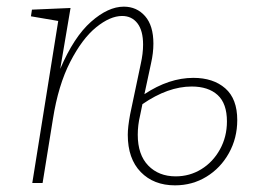

<svg xmlns="http://www.w3.org/2000/svg" viewBox="-20 -550 782 577"><path d="M693 -189Q693 -135 668 -90Q643 -45 600.5 -19Q558 7 506 7Q442 7 403 -33Q364 -73 364 -145Q364 -168 371 -206L403 -358Q410 -389 410 -416Q410 -458 393 -480Q376 -502 347 -502Q311 -502 269 -468Q227 -434 191 -364Q155 -294 139 -192L108 0H77L155 -487L73 -501L76 -521L192 -526L161 -343Q202 -439 253.5 -484.5Q305 -530 352 -530Q391 -530 416 -501.5Q441 -473 441 -419Q441 -391 434 -360L414 -267Q488 -316 561 -316Q621 -316 657 -284.5Q693 -253 693 -189ZM662 -185Q662 -239 634 -264.5Q606 -290 556 -290Q485 -290 408 -237L401 -203Q394 -174 394 -145Q394 -85 425.5 -52.5Q457 -20 508 -20Q550 -20 585 -41.5Q620 -63 641 -101Q662 -139 662 -185Z"/></svg>

Font: Bitter Pro ExtraLight
Style: Italic
Weight: 275
Italic angle: -9°
Designer: Sol Matas, and Bitter project Authors
Foundry: Sol Matas
Version: Version 1.010